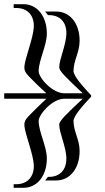

<svg xmlns="http://www.w3.org/2000/svg" viewBox="-30 -680 502 914"><path d="M-10 -210H191C177 -196 159 -181 116 -137C99 -120 86 -107 86 -87C86 -46 131 55 131 111C131 161 101 197 47 197H35V214H82C146 214 193 158 193 74C193 18 154 -53 154 -104C154 -135 219 -210 276 -210H364C288 -139 252 -105 252 -87C252 -46 286 20 286 76C286 126 257 162 203 162H198L185 179H238C302 179 349 123 349 39C349 -17 320 -53 320 -104C320 -129 367 -180 404 -220V-226C367 -266 320 -317 320 -342C320 -393 349 -430 349 -486C349 -570 302 -625 238 -625H185L198 -608H203C257 -608 286 -573 286 -523C286 -467 252 -400 252 -359C252 -342 285 -310 364 -236H276C219 -236 154 -310 154 -341C154 -392 193 -464 193 -520C193 -604 146 -660 82 -660H35V-642H47C101 -642 131 -607 131 -557C131 -501 86 -399 86 -358C86 -338 99 -325 116 -308C159 -264 177 -249 191 -236H-10Z"/></svg>

Font: FoglihtenDeH02
Style: Regular
Weight: 500
Designer: gluk (gluksza@wp.pl|www.glukfonts.pl)
Version: Version 0.68